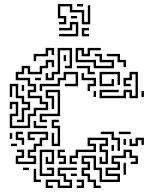

<svg xmlns="http://www.w3.org/2000/svg" viewBox="-20 -926 773 962"><path d="M149 -620V-656H209V-686H251V-650H239V-674H221V-644H161V-620ZM209 -524V-560H221V-536H239V-566H269V-686H341V-584H305V-596H329V-674H281V-554H251V-524ZM449 -584V-614H359V-686H401V-656H419V-686H485V-674H431V-644H389V-674H371V-626H461V-596H539V-614H479V-644H455V-656H491V-626H551V-584ZM599 -590V-614H569V-644H515V-656H581V-626H611V-590ZM299 -620V-650H311V-620ZM29 -284V-356H59V-404H41V-380H29V-416H71V-344H41V-296H119V-356H149V-386H209V-404H179V-434H119V-476H149V-494H119V-524H59V-566H89V-596H131V-566H179V-596H209V-626H251V-590H239V-614H221V-584H191V-554H119V-584H101V-554H71V-536H131V-506H161V-464H131V-446H191V-416H221V-374H161V-344H131V-284ZM419 -554V-584H365V-596H431V-566H455V-554ZM179 -470V-506H269V-536H299V-566H371V-494H305V-506H359V-554H311V-524H281V-494H191V-470ZM479 -494V-566H581V-500H569V-554H491V-506H539V-530H551V-494ZM479 -434V-476H575V-464H491V-446H599V-476H641V-446H659V-554H641V-524H611V-506H635V-494H599V-536H629V-566H671V-434H629V-464H611V-434ZM419 -470V-506H449V-524H389V-560H401V-536H461V-494H431V-470ZM155 -524V-536H185V-524ZM65 -314V-326H89V-386H119V-404H89V-434H59V-494H41V-440H29V-506H71V-446H101V-416H131V-374H101V-314ZM89 -470V-500H101V-470ZM179 -314V-356H269V-464H221V-446H251V-380H239V-434H209V-476H281V-344H191V-326H215V-314ZM689 -440V-470H701V-440ZM449 -440V-470H461V-440ZM239 -194V-260H251V-206H269V-284H239V-326H275V-314H251V-296H281V-194ZM149 -284V-320H161V-296H215V-284ZM89 -200V-224H59V-266H95V-254H71V-236H101V-200ZM59 -104V-146H89V-164H65V-176H101V-134H71V-116H149V-134H119V-176H149V-206H179V-236H209V-254H131V-236H155V-224H119V-266H221V-224H191V-194H161V-164H131V-146H161V-104ZM569 -170V-224H539V-254H485V-266H551V-236H581V-170ZM575 -254V-266H635V-254ZM29 -230V-260H41V-230ZM629 -194V-230H641V-206H659V-236H701V-200H689V-224H671V-194ZM329 -104V-146H359V-176H449V-194H419V-236H521V-194H491V-176H521V-104H479V-140H491V-116H509V-164H479V-206H509V-224H431V-206H461V-164H371V-134H341V-116H365V-104ZM599 -200V-230H611V-200ZM35 -194V-206H65V-194ZM539 -170V-200H551V-170ZM179 -44V-176H251V-104H209V-140H221V-116H239V-164H191V-56H239V-74H215V-86H251V-44ZM275 -104V-116H299V-134H269V-176H305V-164H281V-146H311V-104ZM449 16V-14H419V-44H389V-86H419V-104H389V-146H461V-86H491V-26H569V-44H509V-86H569V-104H539V-146H599V-176H641V-146H671V-104H635V-116H659V-134H629V-164H611V-134H551V-116H581V-74H521V-56H581V-14H479V-74H449V-134H401V-116H431V-74H401V-56H431V-26H461V4H485V16ZM599 -50V-110H611V-50ZM95 -74V-86H125V-74ZM209 16V-26H281V4H329V-14H299V-44H269V-86H365V-74H281V-56H311V-26H341V16H269V-14H221V4H245V16ZM149 -14V-80H161V-26H185V-14ZM335 -44V-56H365V-44ZM365 16V4H389V-14H365V-26H401V16ZM276 -804V-816H300V-834H270V-906H342V-876H402V-816H420V-900H432V-804H390V-864H330V-894H282V-846H312V-804ZM366 -894V-906H396V-894ZM336 -834V-846H366V-834ZM276 -744V-756H360V-804H342V-774H276V-786H330V-816H372V-744ZM390 -744V-786H426V-774H402V-756H426V-744Z"/></svg>

Font: Rubik Maze
Style: Regular
Weight: 400
Designer: Hubert and Fischer, NaN
Foundry: Hubert and Fischer, NaN
Version: Version 2.200